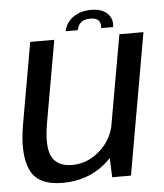

<svg xmlns="http://www.w3.org/2000/svg" viewBox="-51 -750 687 802"><g transform="rotate(-5 292.0 -349.0)"><path d="M387.6 0H466.3L570.5 -592.4H469.6L383.5 -105.1ZM196.7 -593H95.7L35.6 -251Q14.3 -130.1 44.8 -62.4Q75.3 5.4 179.4 5.4Q287.6 5.4 362 -59.3Q436.5 -124.1 449.2 -196.3L405.5 -226.3Q393.4 -156.1 341.4 -110.8Q289.5 -65.6 226.3 -65.6Q163.8 -65.6 141.2 -108.6Q118.6 -151.6 137 -254.9ZM361.1 -704.2Q328.7 -704.2 304.6 -693.4Q280.5 -682.6 265.7 -664.3Q250.9 -646 247.2 -624.5H297.8Q300 -636.9 306.4 -646.8Q312.8 -656.6 324.3 -662.3Q335.8 -667.9 354.7 -667.9Q371.7 -667.9 381.3 -662.4Q390.8 -656.8 394.3 -647Q397.8 -637.1 395.6 -624.5H446.2Q450 -646 441.1 -664.3Q432.3 -682.6 412 -693.4Q391.7 -704.2 361.1 -704.2Z"/></g></svg>

Font: Anybody Thin
Style: Italic
Weight: 100
Italic angle: -10°
Designer: Tyler Finck
Foundry: Etcetera Type Company
Version: Version 1.114;gftools[0.9.25]